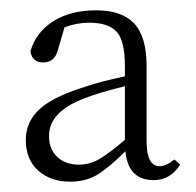

<svg xmlns="http://www.w3.org/2000/svg" viewBox="-20 -775 379 372"><path d="M222 -504V-608Q170 -595 145 -585Q75 -559 75 -512Q75 -487 89 -473Q105 -456 133 -456Q153 -456 171 -466Q189 -476 222 -504ZM318 -466 329 -456Q310 -426 278 -426Q228 -426 223 -482Q191 -450 168.5 -436.5Q146 -423 116 -423Q78 -423 54 -444.5Q30 -466 30 -504Q30 -537 54 -561Q78 -585 136 -604Q173 -617 222 -627V-647Q222 -696 206 -713.5Q190 -731 153 -731Q128 -731 105 -722L93 -681Q87 -654 64 -654Q42 -654 39 -676Q50 -713 83.5 -734Q117 -755 166 -755Q216 -755 240 -729.5Q264 -704 264 -647V-502Q264 -453 289 -453Q302 -453 318 -466Z"/></svg>

Font: TypoPRO Source Serif Pro
Style: Regular
Weight: 300
Designer: Frank Grießhammer
Foundry: Adobe Systems Incorporated
Version: Version 1.017;PS (version unavailable);hotconv 1.0.79;makeot